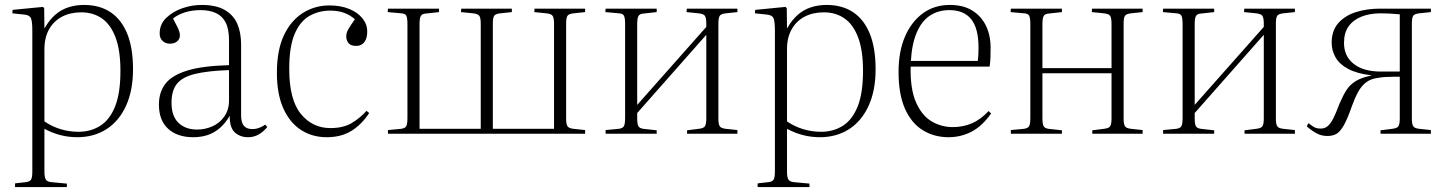

<svg xmlns="http://www.w3.org/2000/svg" viewBox="-20 -542 5859 778"><path d="M41 216V201L85 196Q101 194 106 185.5Q111 177 111 152V-417Q111 -455 105.5 -468Q100 -481 78 -483L30 -488L31 -502L154 -514L159 -509L160 -428H161Q179 -460 202.5 -481Q226 -502 256 -512Q286 -522 320 -522Q384 -522 428 -492.5Q472 -463 495.5 -405.5Q519 -348 519 -261Q519 -176 491 -114Q463 -52 412 -19Q361 14 293 14Q258 14 225 5.5Q192 -3 160 -20V152Q160 175 165 184.5Q170 194 187 196L251 202V216ZM298 -8Q348 -8 386.5 -32.5Q425 -57 446.5 -111Q468 -165 468 -255Q468 -337 448.5 -389.5Q429 -442 393.5 -467Q358 -492 309 -492Q265 -492 231.5 -474.5Q198 -457 179 -423.5Q160 -390 160 -343V-50Q191 -29 226 -18.5Q261 -8 298 -8Z M763 14Q699 14 661.5 -20Q624 -54 624 -118Q624 -169 650.5 -203Q677 -237 738.5 -256Q800 -275 908 -278V-378Q908 -424 894.5 -450.5Q881 -477 855 -489Q829 -501 793 -501Q758 -501 729.5 -492Q701 -483 681 -467Q692 -447 698 -434.5Q704 -422 706.5 -414Q709 -406 709 -399Q709 -384 698 -374.5Q687 -365 668 -365Q651 -365 639 -376Q627 -387 627 -406Q627 -444 653.5 -469.5Q680 -495 718.5 -508.5Q757 -522 797 -522Q856 -522 891 -501.5Q926 -481 941.5 -445.5Q957 -410 957 -361V-74Q957 -45 968.5 -32Q980 -19 1002 -19Q1018 -19 1031.5 -24.5Q1045 -30 1055 -37L1063 -27Q1047 -8 1028 3Q1009 14 985 14Q953 14 931.5 -5.5Q910 -25 911 -73Q893 -42 870 -22.5Q847 -3 820.5 5.5Q794 14 763 14ZM779 -17Q811 -17 840.5 -30Q870 -43 889 -70Q908 -97 908 -135V-258Q822 -255 770.5 -242.5Q719 -230 697 -202.5Q675 -175 675 -126Q675 -71 703.5 -44Q732 -17 779 -17Z M1304 14Q1245 14 1199.5 -15.5Q1154 -45 1128 -103Q1102 -161 1102 -247Q1102 -338 1130 -398Q1158 -458 1206.5 -489Q1255 -520 1315 -520Q1360 -520 1394.5 -506Q1429 -492 1448.5 -468Q1468 -444 1468 -415Q1468 -394 1462 -381Q1456 -368 1446 -362Q1436 -356 1423 -356Q1401 -356 1392 -367.5Q1383 -379 1383 -395Q1383 -410 1392.5 -425.5Q1402 -441 1418 -464Q1399 -481 1374.5 -490Q1350 -499 1318 -499Q1272 -499 1234 -477.5Q1196 -456 1174 -404.5Q1152 -353 1152 -263Q1152 -138 1199 -80.5Q1246 -23 1319 -23Q1373 -23 1408 -45Q1443 -67 1465 -93L1476 -84Q1446 -38 1404.5 -12Q1363 14 1304 14Z M1552 0V-15L1605 -20Q1621 -22 1626 -30.5Q1631 -39 1631 -65V-443Q1631 -469 1626.5 -478Q1622 -487 1606 -488L1551 -493L1552 -507H1759V-493L1705 -487Q1690 -486 1685 -477Q1680 -468 1680 -444V-20H1928V-446Q1928 -469 1922.5 -477.5Q1917 -486 1897 -488L1848 -493L1849 -507H2054V-493L2007 -488Q1988 -486 1982.5 -478Q1977 -470 1977 -447V-20H2225V-446Q2225 -469 2219.5 -477.5Q2214 -486 2194 -488L2145 -493L2146 -507H2351V-493L2304 -488Q2285 -486 2279.5 -478Q2274 -470 2274 -447V-61Q2274 -39 2279.5 -30.5Q2285 -22 2304 -20L2351 -15V0Z M2434 0V-15L2487 -20Q2503 -22 2508 -30.5Q2513 -39 2513 -65V-443Q2513 -469 2508.5 -478Q2504 -487 2488 -488L2433 -493L2434 -507H2641V-493L2587 -487Q2572 -486 2567 -477Q2562 -468 2562 -444V-117L2842 -433V-446Q2842 -469 2836.5 -477.5Q2831 -486 2811 -488L2762 -493L2763 -507H2968V-493L2921 -488Q2902 -486 2896.5 -478Q2891 -470 2891 -447V-61Q2891 -39 2896.5 -30.5Q2902 -22 2921 -20L2968 -15V0H2764V-14L2811 -20Q2831 -22 2836.5 -30.5Q2842 -39 2842 -62V-401L2562 -84V-63Q2562 -39 2567 -30.5Q2572 -22 2587 -20L2641 -14V0Z M3050 216V201L3094 196Q3110 194 3115 185.5Q3120 177 3120 152V-417Q3120 -455 3114.5 -468Q3109 -481 3087 -483L3039 -488L3040 -502L3163 -514L3168 -509L3169 -428H3170Q3188 -460 3211.5 -481Q3235 -502 3265 -512Q3295 -522 3329 -522Q3393 -522 3437 -492.5Q3481 -463 3504.5 -405.5Q3528 -348 3528 -261Q3528 -176 3500 -114Q3472 -52 3421 -19Q3370 14 3302 14Q3267 14 3234 5.5Q3201 -3 3169 -20V152Q3169 175 3174 184.5Q3179 194 3196 196L3260 202V216ZM3307 -8Q3357 -8 3395.5 -32.5Q3434 -57 3455.5 -111Q3477 -165 3477 -255Q3477 -337 3457.5 -389.5Q3438 -442 3402.5 -467Q3367 -492 3318 -492Q3274 -492 3240.5 -474.5Q3207 -457 3188 -423.5Q3169 -390 3169 -343V-50Q3200 -29 3235 -18.5Q3270 -8 3307 -8Z M3824 14Q3765 14 3719 -14.5Q3673 -43 3647 -101.5Q3621 -160 3621 -251Q3621 -333 3647 -393.5Q3673 -454 3719.5 -488Q3766 -522 3829 -522Q3883 -522 3919.5 -499.5Q3956 -477 3975 -438Q3994 -399 3994 -349Q3994 -332 3993.5 -312Q3993 -292 3990 -272H3670Q3668 -182 3691.5 -128Q3715 -74 3754.5 -50.5Q3794 -27 3841 -27Q3882 -27 3917.5 -42Q3953 -57 3986 -92L3996 -82Q3959 -30 3916 -8Q3873 14 3824 14ZM3671 -295H3942Q3944 -311 3944.5 -324Q3945 -337 3945 -350Q3945 -427 3915.5 -464Q3886 -501 3827 -501Q3782 -501 3748.5 -479Q3715 -457 3695 -411Q3675 -365 3671 -295Z M4076 0V-15L4129 -20Q4145 -22 4150 -30.5Q4155 -39 4155 -65V-443Q4155 -469 4150.5 -478Q4146 -487 4130 -488L4075 -493L4076 -507H4283V-493L4229 -487Q4214 -486 4209 -477Q4204 -468 4204 -444V-266H4484V-446Q4484 -469 4478.5 -477.5Q4473 -486 4453 -488L4404 -493L4405 -507H4610V-493L4563 -488Q4544 -486 4538.5 -478Q4533 -470 4533 -447V-61Q4533 -39 4538.5 -30.5Q4544 -22 4563 -20L4610 -15V0H4406V-14L4453 -20Q4473 -22 4478.5 -30.5Q4484 -39 4484 -62V-245H4204V-63Q4204 -39 4209 -30.5Q4214 -22 4229 -20L4283 -14V0Z M4693 0V-15L4746 -20Q4762 -22 4767 -30.5Q4772 -39 4772 -65V-443Q4772 -469 4767.5 -478Q4763 -487 4747 -488L4692 -493L4693 -507H4900V-493L4846 -487Q4831 -486 4826 -477Q4821 -468 4821 -444V-117L5101 -433V-446Q5101 -469 5095.5 -477.5Q5090 -486 5070 -488L5021 -493L5022 -507H5227V-493L5180 -488Q5161 -486 5155.5 -478Q5150 -470 5150 -447V-61Q5150 -39 5155.5 -30.5Q5161 -22 5180 -20L5227 -15V0H5023V-14L5070 -20Q5090 -22 5095.5 -30.5Q5101 -39 5101 -62V-401L4821 -84V-63Q4821 -39 4826 -30.5Q4831 -22 4846 -20L4900 -14V0Z M5358 9Q5334 9 5313.5 -2.5Q5293 -14 5275 -30L5282 -43Q5292 -35 5303 -28Q5314 -21 5332 -21Q5348 -21 5360 -31Q5372 -41 5383 -63Q5394 -85 5407 -120Q5421 -153 5435 -175.5Q5449 -198 5473 -213Q5497 -228 5537 -236L5535 -237Q5478 -244 5442.5 -263Q5407 -282 5391.5 -310Q5376 -338 5376 -369Q5376 -418 5403 -448.5Q5430 -479 5474.5 -493Q5519 -507 5572 -507H5778V-493L5731 -488Q5712 -486 5706.5 -478Q5701 -470 5701 -447V-61Q5701 -39 5706.5 -30.5Q5712 -22 5731 -20L5778 -15V0H5574V-14L5621 -20Q5641 -22 5646.5 -30.5Q5652 -39 5652 -62V-231Q5641 -231 5625.5 -231Q5610 -231 5593.5 -230Q5577 -229 5561 -226Q5533 -222 5514.5 -207.5Q5496 -193 5483 -169Q5470 -145 5458 -112Q5441 -63 5426.5 -36.5Q5412 -10 5397 -0.5Q5382 9 5358 9ZM5576 -252H5652V-484Q5631 -486 5611 -487Q5591 -488 5575 -488Q5530 -488 5496.5 -474.5Q5463 -461 5444.5 -435Q5426 -409 5426 -368Q5426 -314 5465.5 -283Q5505 -252 5576 -252Z"/></svg>

Font: Literata 60pt ExtraLight
Style: Regular
Weight: 250
Designer: Latin by Veronika Burian and Jose Scaglione. Greek by Irene Vlachou. Cyrillic by Vera Evstafieva.
Foundry: TypeTogether
Version: Version 3.103;gftools[0.9.29]